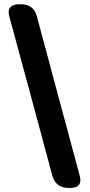

<svg xmlns="http://www.w3.org/2000/svg" viewBox="-20 -789 430 918"><path d="M24.4 -710.9Q21.5 -721.7 21.5 -730.5Q21.5 -744.1 29.3 -753.9Q41 -768.6 70.3 -768.6Q74.2 -768.6 81.1 -768.6Q110.4 -768.6 129.9 -753.9Q149.4 -739.3 156.2 -710.9Q208 -520.5 258.8 -329.1Q310.5 -138.7 361.3 51.8Q364.3 62.5 364.3 71.3Q364.3 85.9 357.4 94.7Q345.7 109.4 317.4 109.4Q313.5 109.4 305.7 109.4Q276.4 109.4 257.8 94.7Q238.3 80.1 230.5 51.8Q178.7 -138.7 127.9 -329.1Q76.2 -519.5 24.4 -710.9Z"/></svg>

Font: DeepSea
Style: Bold
Weight: 700
Designer: Stem
Version: Version 3.019;git-0a5106e0b